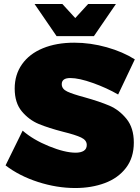

<svg xmlns="http://www.w3.org/2000/svg" viewBox="-20 -934 703 967"><path d="M334 -541Q291 -541 291 -510Q291 -486 318.5 -473Q346 -460 406 -444Q481 -423 530.5 -402Q580 -381 617 -335.5Q654 -290 654 -216Q654 -140 614.5 -88.5Q575 -37 508 -12Q441 13 359 13Q266 13 171.5 -17.5Q77 -48 8 -101L94 -276Q147 -230 227 -197.5Q307 -165 361 -165Q387 -165 402 -174.5Q417 -184 417 -204Q417 -228 388.5 -241.5Q360 -255 299 -270Q225 -289 175.5 -309.5Q126 -330 90 -373Q54 -416 54 -488Q54 -558 91 -610.5Q128 -663 196 -691Q264 -719 354 -719Q436 -719 517.5 -696Q599 -673 659 -635L575 -458Q518 -491 448 -516Q378 -541 334 -541ZM424 -914H564L453 -752H265L154 -914H294L359 -843Z"/></svg>

Font: Argentum Sans Black
Style: Regular
Weight: 900
Designer: Julieta Ulanovsky (Modified by Cristiano Sobral)
Foundry: Julieta Ulanovsky
Version: Version 1.000; ttfautohint (v1.5.65-e2d9)